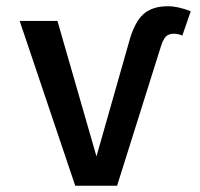

<svg xmlns="http://www.w3.org/2000/svg" viewBox="-20 -595 640 615"><path d="M43 -528H164L289 -94L392 -456Q409 -521 437.5 -548Q466 -575 518 -575Q550 -575 591 -559L564 -481Q552 -487 536 -487Q520 -487 511 -477.5Q502 -468 495 -445L355 0H221Z"/></svg>

Font: Fira Mono Medium
Style: Regular
Weight: 500
Designer: Carrois Corporate & Edenspiekermann AG
Foundry: Carrois Corporate GbR & Edenspiekermann AG
Version: Version 3.206